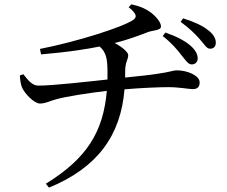

<svg xmlns="http://www.w3.org/2000/svg" viewBox="-20 -800 1040 879"><path d="M725 -635C767 -602 791 -573 811 -547C831 -523 841 -505 858 -505C873 -505 885 -516 885 -532C885 -552 875 -571 851 -592C825 -614 787 -634 737 -651ZM569 -767C607 -736 608 -722 590 -709C543 -676 332 -609 163 -576L168 -551C299 -562 381 -576 436 -587C466 -561 471 -531 472 -481C472 -466 472 -451 472 -436C389 -427 222 -408 156 -408C129 -408 111 -429 87 -460L71 -455C72 -430 76 -411 81 -399C93 -372 136 -326 163 -326C189 -326 211 -339 239 -346C276 -357 390 -375 469 -384C453 -196 377 -74 190 41L204 59C427 -32 533 -181 550 -391C618 -397 704 -401 750 -401C802 -401 844 -392 862 -392C884 -392 894 -402 894 -423C894 -455 836 -478 790 -478C772 -478 763 -471 700 -462C669 -457 612 -451 553 -445C553 -454 553 -463 553 -472C553 -518 567 -526 567 -548C567 -561 538 -586 505 -603C557 -616 603 -632 657 -653C681 -662 717 -660 717 -679C717 -699 692 -726 673 -741C653 -756 626 -771 581 -780ZM807 -700C849 -669 873 -645 895 -620C916 -597 925 -577 942 -577C960 -577 968 -589 968 -605C968 -625 956 -645 930 -664C904 -684 869 -700 818 -716Z"/></svg>

Font: Source Han Serif JP Medium
Style: Regular
Weight: 500
Designer: Ryoko NISHIZUKA 西塚涼子 (kana & ideographs); Frank Grießhammer (Latin, Greek & Cyrillic); Wenlong ZHANG 张文龙 (bopomofo); San
Foundry: Adobe Systems Incorporated
Version: Version 1.001;PS 1.001;hotconv 16.6.54;makeotf.lib2.5.65590